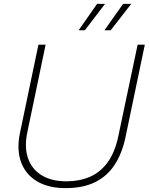

<svg xmlns="http://www.w3.org/2000/svg" viewBox="-20 -959 766 989"><path d="M318 10Q229 10 170 -25.5Q111 -61 88 -125.5Q65 -190 83 -275L178 -729H215L120 -274Q105 -200 124.5 -143.5Q144 -87 195 -56Q246 -25 322 -25Q388 -25 441.5 -47.5Q495 -70 533.5 -121.5Q572 -173 590 -260L689 -729H726L627 -255Q610 -172 572 -112.5Q534 -53 471.5 -21.5Q409 10 318 10ZM385 -803 480 -939H521L417 -803ZM518 -803 614 -939H656L550 -803Z"/></svg>

Font: Mona Sans
Style: Italic
Weight: 200
Italic angle: -11.6951°
Designer: Deni Anggara
Foundry: GitHub
Version: Version 2.000